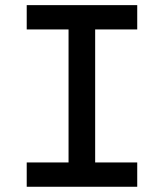

<svg xmlns="http://www.w3.org/2000/svg" viewBox="-20 -713 626 733"><path d="M82 0V-92.8H241.7V-600.6H82V-693.4H503.9V-600.6H343.3V-92.8H503.9V0Z"/></svg>

Font: Cascadia Mono PL
Style: Regular
Weight: 400
Monospace: yes
Designer: Aaron Bell
Foundry: Saja Typeworks
Version: Version 2404.023; ttfautohint (v1.8.4)